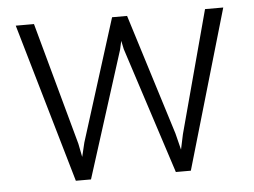

<svg xmlns="http://www.w3.org/2000/svg" viewBox="-43 -582 840 635"><g transform="rotate(-5 377.0 -264.0)"><path d="M223.1 -123.5 350.6 -528.3H400.4L525.9 -127L539.6 -72.3L550.3 -122.6L659.2 -528.3H719.7L565.9 0H516.1L379.9 -419.9L374 -447.8L367.7 -419.4L234.4 0H184.1L30.8 -528.3H91.3L203.1 -121.1L211.9 -76.7Z"/></g></svg>

Font: Vazirmatn RD ExtraLight
Style: Regular
Weight: 200
Designer: Saber Rastikerdar
Foundry: Saber Rastikerdar
Version: Version 32.102